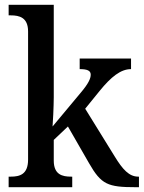

<svg xmlns="http://www.w3.org/2000/svg" viewBox="-20 -780 599 800"><path d="M16 0H281V-44H276C240 -44 204 -52 204 -111V-197L263 -253L351 -100C402 -11 429 0 546 0H559V-44H556C518 -44 491 -74 458 -128L335 -327L395 -401C443 -460 483 -492 526 -492V-536H312V-492C343 -492 358 -486 358 -469C358 -454 350 -433 315 -392L199 -253C200 -257 204 -340 204 -375V-760H16V-716H25C61 -716 97 -707 97 -649V-115C97 -53 62 -44 25 -44H16Z"/></svg>

Font: Noto Serif SemiCondensed Medium
Style: Regular
Weight: 500
Width: 4
Designer: Monotype Design Team
Foundry: Monotype Imaging Inc.
Version: Version 2.014